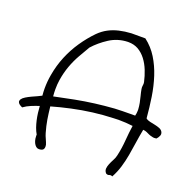

<svg xmlns="http://www.w3.org/2000/svg" viewBox="-130 -865 1028 1013"><g transform="rotate(20 384.5 -358.0)"><path d="M765.6 -295.9Q768.6 -290 768.6 -284.2Q768.6 -279.3 766.6 -274.4Q761.7 -262.7 752.9 -253.9Q746.1 -252.9 741.2 -252.9Q733.4 -252.9 728.5 -254.9Q717.8 -256.8 709.5 -260.7Q701.2 -264.6 692.4 -268.6Q683.6 -272.5 671.9 -273.4Q664.1 -233.4 658.7 -195.8Q653.3 -158.2 647 -122.6Q640.6 -86.9 630.4 -52.7Q620.1 -18.6 602.5 13.7Q597.7 10.7 592.8 10.7Q588.9 10.7 585.9 11.7Q582 13.7 578.1 13.7Q573.2 13.7 567.4 10.7Q557.6 0 557.6 -11.7V-14.6Q558.6 -27.3 564.5 -41.5Q570.3 -55.7 578.6 -70.8Q586.9 -85.9 589.8 -100.6Q599.6 -144.5 603 -189.5Q606.4 -234.4 612.3 -273.4Q573.2 -278.3 532.2 -278.3Q518.6 -278.3 503.9 -277.3Q447.3 -275.4 389.6 -268.1Q332 -260.7 275.9 -248.5Q219.7 -236.3 168.9 -221.7Q172.9 -183.6 178.2 -150.9Q183.6 -118.2 194.3 -81.1Q198.2 -67.4 205.6 -51.8Q212.9 -36.1 216.8 -23.4Q217.8 -17.6 217.8 -12.7Q217.8 -5.9 214.8 0Q210 9.8 191.4 10.7H188.5Q179.7 10.7 172.9 4.9Q165 -2 160.2 -12.2Q155.3 -22.5 153.3 -35.2Q152.3 -43 152.3 -49.8V-57.6Q143.6 -72.3 137.2 -90.3Q130.9 -108.4 126.5 -127.9Q122.1 -147.5 119.6 -167.5Q117.2 -187.5 116.2 -205.1Q92.8 -197.3 71.3 -188.5Q49.8 -179.7 31.2 -166Q10.7 -174.8 6.8 -184.6Q4.9 -187.5 4.9 -191.4Q4.9 -197.3 8.8 -203.1Q14.6 -211.9 28.3 -220.2Q42 -228.5 57.6 -235.8Q73.2 -243.2 87.9 -249.5Q102.5 -255.9 110.4 -260.7Q108.4 -281.2 108.4 -300.8Q108.4 -339.8 115.2 -377.9Q125 -434.6 146 -485.4Q167 -536.1 197.3 -580.6Q227.5 -625 263.7 -662.1Q287.1 -685.5 314 -699.7Q340.8 -713.9 372.1 -721.2Q403.3 -728.5 439.5 -730.5H517.6Q558.6 -699.2 585.4 -655.8Q612.3 -612.3 628.9 -561Q645.5 -509.8 654.3 -452.6Q663.1 -395.5 668 -335.9Q677.7 -328.1 691.9 -325.2Q706.1 -322.3 720.2 -319.3Q734.4 -316.4 747.1 -311.5Q759.8 -306.6 765.6 -295.9ZM606.4 -329.1Q610.4 -343.8 610.4 -358.4V-365.2Q609.4 -382.8 606 -400.9Q602.5 -418.9 597.7 -437Q592.8 -455.1 589.8 -472.7Q588.9 -477.5 588.9 -482.4Q588.9 -487.3 589.8 -492.2Q590.8 -497.1 590.8 -502Q590.8 -506.8 589.8 -511.7Q583 -543 570.8 -573.7Q558.6 -604.5 540 -628.9Q521.5 -653.3 496.1 -668Q471.7 -681.6 440.4 -681.6H436.5Q380.9 -679.7 335.4 -650.4Q290 -621.1 256.8 -584Q238.3 -552.7 219.7 -520Q201.2 -487.3 187.5 -449.7Q173.8 -412.1 167 -369.1Q163.1 -343.8 163.1 -316.4Q163.1 -296.9 165 -276.4Q223.6 -289.1 277.3 -299.3Q331.1 -309.6 384.3 -316.4Q437.5 -323.2 492.2 -327.1Q535.2 -329.1 580.1 -329.1Z"/></g></svg>

Font: Crafty Girls
Style: Regular
Weight: 400
Designer: Crystal Kluge
Foundry: Font Diner, Inc DBA Tart Workshop
Version: Version 1.001